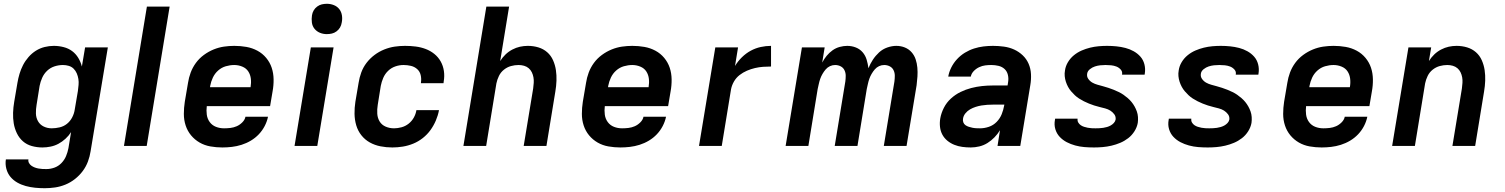

<svg xmlns="http://www.w3.org/2000/svg" viewBox="-20 -770 7940 1013"><path d="M216 223Q190 223 165 220.5Q140 218 116 211.5Q92 205 71 193Q50 181 35 163Q20 145 13.5 120.5Q7 96 11 71H130Q128 81 133 90Q138 99 146 104.5Q154 110 163 113.5Q172 117 182.5 119Q193 121 203.5 121.5Q214 122 225 122Q246 122 267 114.5Q288 107 304 90.5Q320 74 328.5 53.5Q337 33 341 12L355 -73Q343 -54 325.5 -38Q308 -22 288.5 -11.5Q269 -1 247 3.5Q225 8 204 8Q175 8 148 0.5Q121 -7 101 -24.5Q81 -42 69 -67Q57 -92 52.5 -119Q48 -146 49 -175Q50 -204 55 -233L72 -333Q76 -357 83 -380.5Q90 -404 101.5 -426.5Q113 -449 130.5 -469Q148 -489 169.5 -502.5Q191 -516 215.5 -522Q240 -528 264 -528Q290 -528 315.5 -521.5Q341 -515 360.5 -500.5Q380 -486 393 -464.5Q406 -443 412 -419L429 -520H549L458 28Q454 55 444 82Q434 109 416.5 132.5Q399 156 375.5 174.5Q352 193 325 204Q298 215 270.5 219Q243 223 216 223ZM253 -93Q273 -93 294.5 -98Q316 -103 333 -116.5Q350 -130 360.5 -150Q371 -170 374 -190L391 -290Q393 -306 394.5 -322Q396 -338 393.5 -353.5Q391 -369 385 -383Q379 -397 368.5 -407.5Q358 -418 343 -422.5Q328 -427 312 -427Q290 -427 268 -420Q246 -413 229 -397Q212 -381 202.5 -359.5Q193 -338 189 -317L173 -217Q169 -194 169.5 -171.5Q170 -149 180.5 -130.5Q191 -112 210.5 -102.5Q230 -93 253 -93Z M634 0 755 -735H875L754 0Z M1153 8Q1121 8 1090 2.5Q1059 -3 1033 -18Q1007 -33 988 -56Q969 -79 959.5 -108Q950 -137 950 -169Q950 -201 955 -233L972 -333Q976 -360 986 -387Q996 -414 1013.5 -438Q1031 -462 1055.5 -480Q1080 -498 1107 -509Q1134 -520 1161.5 -524Q1189 -528 1216 -528Q1249 -528 1280 -522.5Q1311 -517 1338 -502.5Q1365 -488 1384.5 -464.5Q1404 -441 1413.5 -412.5Q1423 -384 1423.5 -351.5Q1424 -319 1418 -287L1405 -210H1071Q1068 -187 1071 -165Q1074 -143 1086.5 -126Q1099 -109 1119 -101Q1139 -93 1162 -93Q1179 -93 1196 -95Q1213 -97 1229 -104Q1245 -111 1258.5 -124.5Q1272 -138 1275 -154H1394Q1389 -129 1376.5 -105Q1364 -81 1345.5 -61.5Q1327 -42 1303.5 -28Q1280 -14 1254.5 -6Q1229 2 1203.5 5Q1178 8 1153 8ZM1088 -310H1302Q1306 -333 1303.5 -354.5Q1301 -376 1290 -393Q1279 -410 1258.5 -418.5Q1238 -427 1216 -427Q1194 -427 1171.5 -420.5Q1149 -414 1131 -398Q1113 -382 1103 -360.5Q1093 -339 1089 -317Z M1534 0 1620 -520H1740L1654 0ZM1704 -590Q1685 -590 1668 -597Q1651 -604 1639.5 -618Q1628 -632 1625.5 -651Q1623 -670 1626 -689Q1628 -703 1635 -715Q1642 -727 1653.5 -735.5Q1665 -744 1678 -747Q1691 -750 1705 -750Q1724 -750 1741.5 -743Q1759 -736 1770 -722Q1781 -708 1784 -689Q1787 -670 1783 -651Q1781 -637 1774 -625Q1767 -613 1755.5 -604.5Q1744 -596 1731 -593Q1718 -590 1704 -590Z M2050 8Q2018 8 1987.5 2Q1957 -4 1931 -18.5Q1905 -33 1886.5 -56.5Q1868 -80 1859.5 -109Q1851 -138 1850.5 -169.5Q1850 -201 1855 -233L1872 -333Q1876 -360 1886 -387.5Q1896 -415 1914 -438.5Q1932 -462 1956 -480Q1980 -498 2007.5 -509Q2035 -520 2062.5 -524Q2090 -528 2117 -528Q2146 -528 2173.5 -524.5Q2201 -521 2226 -511.5Q2251 -502 2271.5 -485.5Q2292 -469 2305 -446Q2318 -423 2322 -395.5Q2326 -368 2321 -340L2320 -331H2201V-335Q2204 -355 2199.5 -374Q2195 -393 2181 -405.5Q2167 -418 2148 -422.5Q2129 -427 2109 -427Q2087 -427 2065.5 -419.5Q2044 -412 2027.5 -396Q2011 -380 2002 -359Q1993 -338 1989 -317L1973 -217Q1969 -193 1970.5 -170Q1972 -147 1983 -129Q1994 -111 2014.5 -102Q2035 -93 2059 -93Q2078 -93 2098.5 -98.5Q2119 -104 2136 -117.5Q2153 -131 2163.5 -150Q2174 -169 2177 -189H2296V-188Q2291 -161 2279.5 -134Q2268 -107 2251 -83.5Q2234 -60 2210.5 -41.5Q2187 -23 2160 -12Q2133 -1 2105 3.5Q2077 8 2050 8Z M2425 0 2546 -735H2666L2619 -448Q2631 -467 2647 -482.5Q2663 -498 2683 -508.5Q2703 -519 2723.5 -523.5Q2744 -528 2765 -528Q2794 -528 2820.5 -520Q2847 -512 2867 -494.5Q2887 -477 2898 -452Q2909 -427 2913 -400Q2917 -373 2916 -344.5Q2915 -316 2910 -287L2863 0H2743L2793 -303Q2795 -318 2796 -333Q2797 -348 2794.5 -362Q2792 -376 2786 -388.5Q2780 -401 2769.5 -410Q2759 -419 2745 -423Q2731 -427 2716 -427Q2696 -427 2676 -421.5Q2656 -416 2639 -402.5Q2622 -389 2612.5 -369.5Q2603 -350 2599 -330L2545 0Z M3253 8Q3221 8 3190 2.5Q3159 -3 3133 -18Q3107 -33 3088 -56Q3069 -79 3059.5 -108Q3050 -137 3050 -169Q3050 -201 3055 -233L3072 -333Q3076 -360 3086 -387Q3096 -414 3113.5 -438Q3131 -462 3155.5 -480Q3180 -498 3207 -509Q3234 -520 3261.5 -524Q3289 -528 3316 -528Q3349 -528 3380 -522.5Q3411 -517 3438 -502.5Q3465 -488 3484.5 -464.5Q3504 -441 3513.5 -412.5Q3523 -384 3523.5 -351.5Q3524 -319 3518 -287L3505 -210H3171Q3168 -187 3171 -165Q3174 -143 3186.5 -126Q3199 -109 3219 -101Q3239 -93 3262 -93Q3279 -93 3296 -95Q3313 -97 3329 -104Q3345 -111 3358.5 -124.5Q3372 -138 3375 -154H3494Q3489 -129 3476.5 -105Q3464 -81 3445.5 -61.5Q3427 -42 3403.5 -28Q3380 -14 3354.5 -6Q3329 2 3303.5 5Q3278 8 3253 8ZM3188 -310H3402Q3406 -333 3403.5 -354.5Q3401 -376 3390 -393Q3379 -410 3358.5 -418.5Q3338 -427 3316 -427Q3294 -427 3271.5 -420.5Q3249 -414 3231 -398Q3213 -382 3203 -360.5Q3193 -339 3189 -317Z M3668 0 3754 -520H3874L3858 -422Q3873 -447 3894.5 -468Q3916 -489 3941 -502.5Q3966 -516 3993.5 -522Q4021 -528 4048 -528V-419Q4027 -419 4006 -417.5Q3985 -416 3963.5 -411Q3942 -406 3921 -397Q3900 -388 3882 -374Q3864 -360 3852.5 -340Q3841 -320 3837 -299L3788 0Z M4125 0 4211 -520H4331L4318 -440Q4328 -459 4341.5 -475.5Q4355 -492 4372.5 -504.5Q4390 -517 4410.5 -522.5Q4431 -528 4450 -528Q4474 -528 4495.5 -519.5Q4517 -511 4531.5 -494Q4546 -477 4552.5 -455Q4559 -433 4562 -410Q4571 -433 4585 -454.5Q4599 -476 4618 -493.5Q4637 -511 4661.5 -519.5Q4686 -528 4709 -528Q4733 -528 4754 -519.5Q4775 -511 4789.5 -494.5Q4804 -478 4811 -457Q4818 -436 4820 -413Q4822 -390 4820.5 -366.5Q4819 -343 4816 -320L4763 0H4643L4699 -340Q4701 -355 4701 -370.5Q4701 -386 4694.5 -399.5Q4688 -413 4674.5 -420Q4661 -427 4645 -427Q4631 -427 4618 -421Q4605 -415 4595.5 -404Q4586 -393 4578.5 -380Q4571 -367 4566.5 -354Q4562 -341 4559 -327Q4556 -313 4553 -300L4504 0H4384L4440 -340Q4442 -355 4442 -370.5Q4442 -386 4435.5 -399.5Q4429 -413 4415.5 -420Q4402 -427 4386 -427Q4372 -427 4359 -421Q4346 -415 4336.5 -404Q4327 -393 4319.5 -380Q4312 -367 4307.5 -354Q4303 -341 4300 -327Q4297 -313 4294 -300L4245 0Z M5102 8Q5079 8 5057 5Q5035 2 5015 -6Q4995 -14 4978.5 -27.5Q4962 -41 4952 -59.5Q4942 -78 4939.5 -100.5Q4937 -123 4941 -146Q4946 -174 4960 -201.5Q4974 -229 4997 -250Q5020 -271 5047.5 -284.5Q5075 -298 5104 -305.5Q5133 -313 5161.5 -316Q5190 -319 5219 -319H5296L5299 -338Q5302 -357 5297.5 -375.5Q5293 -394 5280 -406Q5267 -418 5248.5 -422.5Q5230 -427 5210 -427Q5194 -427 5178 -425Q5162 -423 5146 -415.5Q5130 -408 5117.5 -395Q5105 -382 5102 -366H4983Q4987 -390 4999 -414Q5011 -438 5029.5 -458Q5048 -478 5071 -492Q5094 -506 5119 -514Q5144 -522 5169 -525Q5194 -528 5219 -528Q5248 -528 5277 -524Q5306 -520 5331 -508.5Q5356 -497 5376 -478Q5396 -459 5407 -433.5Q5418 -408 5419.5 -379Q5421 -350 5416 -321L5363 0H5243L5256 -83Q5244 -63 5227 -45.5Q5210 -28 5190 -15.5Q5170 -3 5147 2.5Q5124 8 5102 8ZM5151 -93Q5174 -93 5197.5 -101Q5221 -109 5238.5 -127Q5256 -145 5265 -167.5Q5274 -190 5278 -213L5279 -218H5219Q5204 -218 5188.5 -217Q5173 -216 5158 -213.5Q5143 -211 5127.5 -206Q5112 -201 5098 -193Q5084 -185 5073.5 -172Q5063 -159 5061 -144Q5059 -134 5062.5 -124.5Q5066 -115 5074 -109.5Q5082 -104 5091.5 -101Q5101 -98 5110.5 -96Q5120 -94 5130.5 -93.5Q5141 -93 5151 -93Z M5752 8Q5726 8 5701.5 6Q5677 4 5653 -2.5Q5629 -9 5608 -20Q5587 -31 5571 -48Q5555 -65 5548 -88.5Q5541 -112 5546 -138L5547 -144H5666L5665 -143Q5664 -132 5669 -123.5Q5674 -115 5682 -109.5Q5690 -104 5699.5 -101Q5709 -98 5719 -96Q5729 -94 5739.5 -93.5Q5750 -93 5760 -93Q5770 -93 5780 -93.5Q5790 -94 5800.5 -95.5Q5811 -97 5821 -100Q5831 -103 5840 -108Q5849 -113 5856.5 -121Q5864 -129 5866 -139Q5868 -155 5859 -167Q5850 -179 5838 -186.5Q5826 -194 5811 -198Q5796 -202 5781.5 -205.5Q5767 -209 5753 -213.5Q5739 -218 5725.5 -223.5Q5712 -229 5699 -235.5Q5686 -242 5673.5 -250Q5661 -258 5651 -267.5Q5641 -277 5631.5 -288Q5622 -299 5615 -312Q5608 -325 5603.5 -339Q5599 -353 5597.5 -368Q5596 -383 5599 -399Q5602 -421 5614.5 -442Q5627 -463 5646 -478.5Q5665 -494 5687 -503.5Q5709 -513 5731.5 -518.5Q5754 -524 5776.5 -526Q5799 -528 5821 -528Q5846 -528 5870.5 -525.5Q5895 -523 5918 -517Q5941 -511 5961.5 -499.5Q5982 -488 5997 -471Q6012 -454 6018 -430.5Q6024 -407 6020 -382L6019 -376H5900V-377Q5903 -392 5893 -403Q5883 -414 5870 -419Q5857 -424 5842.5 -425.5Q5828 -427 5813 -427Q5799 -427 5785 -425.5Q5771 -424 5757 -419.5Q5743 -415 5730.5 -405Q5718 -395 5716 -382Q5713 -366 5722 -353.5Q5731 -341 5743.5 -334Q5756 -327 5770.5 -323Q5785 -319 5799.5 -315Q5814 -311 5828 -306.5Q5842 -302 5855.5 -296.5Q5869 -291 5882.5 -284.5Q5896 -278 5907.5 -270Q5919 -262 5930 -252.5Q5941 -243 5950 -232Q5959 -221 5966 -208.5Q5973 -196 5978 -182Q5983 -168 5984 -152.5Q5985 -137 5983 -122Q5979 -99 5965.5 -77.5Q5952 -56 5932.5 -41Q5913 -26 5890.5 -16.5Q5868 -7 5844.5 -1.5Q5821 4 5798 6Q5775 8 5752 8Z M6352 8Q6326 8 6301.5 6Q6277 4 6253 -2.5Q6229 -9 6208 -20Q6187 -31 6171 -48Q6155 -65 6148 -88.5Q6141 -112 6146 -138L6147 -144H6266L6265 -143Q6264 -132 6269 -123.5Q6274 -115 6282 -109.5Q6290 -104 6299.5 -101Q6309 -98 6319 -96Q6329 -94 6339.5 -93.5Q6350 -93 6360 -93Q6370 -93 6380 -93.5Q6390 -94 6400.5 -95.5Q6411 -97 6421 -100Q6431 -103 6440 -108Q6449 -113 6456.5 -121Q6464 -129 6466 -139Q6468 -155 6459 -167Q6450 -179 6438 -186.5Q6426 -194 6411 -198Q6396 -202 6381.5 -205.5Q6367 -209 6353 -213.5Q6339 -218 6325.5 -223.5Q6312 -229 6299 -235.5Q6286 -242 6273.5 -250Q6261 -258 6251 -267.5Q6241 -277 6231.5 -288Q6222 -299 6215 -312Q6208 -325 6203.5 -339Q6199 -353 6197.5 -368Q6196 -383 6199 -399Q6202 -421 6214.5 -442Q6227 -463 6246 -478.5Q6265 -494 6287 -503.5Q6309 -513 6331.5 -518.5Q6354 -524 6376.5 -526Q6399 -528 6421 -528Q6446 -528 6470.5 -525.5Q6495 -523 6518 -517Q6541 -511 6561.5 -499.5Q6582 -488 6597 -471Q6612 -454 6618 -430.5Q6624 -407 6620 -382L6619 -376H6500V-377Q6503 -392 6493 -403Q6483 -414 6470 -419Q6457 -424 6442.5 -425.5Q6428 -427 6413 -427Q6399 -427 6385 -425.5Q6371 -424 6357 -419.5Q6343 -415 6330.5 -405Q6318 -395 6316 -382Q6313 -366 6322 -353.5Q6331 -341 6343.5 -334Q6356 -327 6370.5 -323Q6385 -319 6399.5 -315Q6414 -311 6428 -306.5Q6442 -302 6455.5 -296.5Q6469 -291 6482.5 -284.5Q6496 -278 6507.5 -270Q6519 -262 6530 -252.5Q6541 -243 6550 -232Q6559 -221 6566 -208.5Q6573 -196 6578 -182Q6583 -168 6584 -152.5Q6585 -137 6583 -122Q6579 -99 6565.5 -77.5Q6552 -56 6532.5 -41Q6513 -26 6490.5 -16.5Q6468 -7 6444.5 -1.5Q6421 4 6398 6Q6375 8 6352 8Z M6953 8Q6921 8 6890 2.5Q6859 -3 6833 -18Q6807 -33 6788 -56Q6769 -79 6759.5 -108Q6750 -137 6750 -169Q6750 -201 6755 -233L6772 -333Q6776 -360 6786 -387Q6796 -414 6813.5 -438Q6831 -462 6855.5 -480Q6880 -498 6907 -509Q6934 -520 6961.5 -524Q6989 -528 7016 -528Q7049 -528 7080 -522.5Q7111 -517 7138 -502.5Q7165 -488 7184.5 -464.5Q7204 -441 7213.5 -412.5Q7223 -384 7223.5 -351.5Q7224 -319 7218 -287L7205 -210H6871Q6868 -187 6871 -165Q6874 -143 6886.5 -126Q6899 -109 6919 -101Q6939 -93 6962 -93Q6979 -93 6996 -95Q7013 -97 7029 -104Q7045 -111 7058.5 -124.5Q7072 -138 7075 -154H7194Q7189 -129 7176.5 -105Q7164 -81 7145.5 -61.5Q7127 -42 7103.5 -28Q7080 -14 7054.5 -6Q7029 2 7003.5 5Q6978 8 6953 8ZM6888 -310H7102Q7106 -333 7103.5 -354.5Q7101 -376 7090 -393Q7079 -410 7058.5 -418.5Q7038 -427 7016 -427Q6994 -427 6971.5 -420.5Q6949 -414 6931 -398Q6913 -382 6903 -360.5Q6893 -339 6889 -317Z M7325 0 7411 -520H7531L7519 -448Q7531 -467 7547 -482.5Q7563 -498 7583 -508.5Q7603 -519 7623.5 -523.5Q7644 -528 7665 -528Q7694 -528 7720.5 -520Q7747 -512 7767 -494.5Q7787 -477 7798 -452Q7809 -427 7813 -400Q7817 -373 7816 -344.5Q7815 -316 7810 -287L7763 0H7643L7693 -303Q7695 -318 7696 -333Q7697 -348 7694.5 -362Q7692 -376 7686 -388.5Q7680 -401 7669.5 -410Q7659 -419 7645 -423Q7631 -427 7616 -427Q7596 -427 7576 -421.5Q7556 -416 7539 -402.5Q7522 -389 7512.5 -369.5Q7503 -350 7499 -330L7445 0Z"/></svg>

Font: Iosevka Aile Oblique
Style: Bold
Weight: 700
Italic angle: -9°
Designer: Belleve Invis
Foundry: Belleve Invis
Version: Version 31.1.0; ttfautohint (v1.8.4)